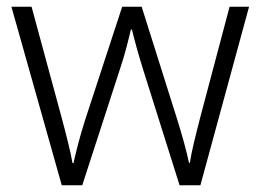

<svg xmlns="http://www.w3.org/2000/svg" viewBox="-20 -552 776 572"><path d="M406 -346 515 0H577L722 -532H664L577 -204C562 -145 550 -99 546 -67H543C536 -101 523 -148 508 -196L402 -532H344L234 -196C217 -143 206 -98 199 -66H196C190 -101 179 -144 163 -204L74 -532H14L164 0H225L337 -345C352 -389 362 -431 370 -464H373C381 -431 392 -391 406 -346Z"/></svg>

Font: Noto Sans Ethiopic Light
Style: Regular
Weight: 300
Designer: Monotype Design Team
Foundry: Monotype Imaging Inc.
Version: Version 2.102